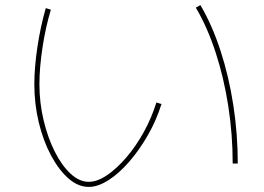

<svg xmlns="http://www.w3.org/2000/svg" viewBox="-20 -735 1040 755"><path d="M329 0Q287 0 249 -33.5Q211 -67 180.5 -124Q150 -181 132.5 -253.5Q115 -326 115 -404Q115 -469 127 -549.5Q139 -630 160 -703L180 -697Q159 -627 147 -547.5Q135 -468 135 -404Q135 -331 151.5 -262Q168 -193 195.5 -138.5Q223 -84 257.5 -52Q292 -20 329 -20Q362 -20 400 -45.5Q438 -71 476 -115Q514 -159 545 -215Q576 -271 595 -332L615 -326Q595 -262 561.5 -203.5Q528 -145 488 -99Q448 -53 406.5 -26.5Q365 0 329 0ZM895 -92Q895 -207 877.5 -319Q860 -431 827.5 -530Q795 -629 750 -705L768 -715Q814 -637 847 -536Q880 -435 897.5 -321.5Q915 -208 915 -92Z"/></svg>

Font: M PLUS 1 Thin
Style: Regular
Weight: 100
Designer: Coji Morishita
Foundry: UNDERFOREST DESIGN
Version: Version 1.001